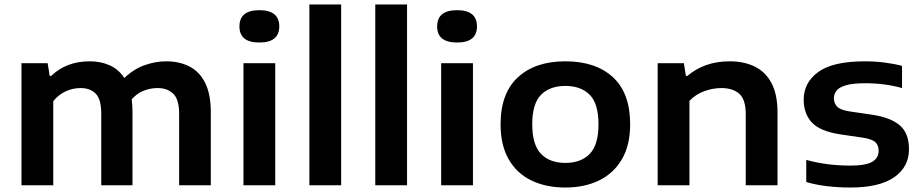

<svg xmlns="http://www.w3.org/2000/svg" viewBox="-20 -828 4118 858"><path d="M76 0V-545.5H193L202 -489H209Q276.5 -554 381 -554Q430.5 -554 470.2 -536.2Q510 -518.5 535.5 -479.5Q579 -520.5 627.5 -537.2Q676 -554 722.5 -554Q781.5 -554 826.5 -531Q871.5 -508 896.8 -457.8Q922 -407.5 922 -326.5V0H780.5V-319Q780.5 -384 754.2 -409.2Q728 -434.5 684.5 -434.5Q652 -434.5 621.8 -422.5Q591.5 -410.5 568.5 -384Q572 -358 572 -328.5V0H432.5V-319Q432.5 -384 408 -409.2Q383.5 -434.5 340 -434.5Q305.5 -434.5 273.5 -419.8Q241.5 -405 218 -376V0Z M1068 0V-545.5H1210V0ZM1139 -638Q1050 -638 1050 -710Q1050 -782.5 1139 -782.5Q1228 -782.5 1228 -710Q1228 -638 1139 -638Z M1362.5 0V-808H1504.5V0Z M1657 0V-808H1799V0Z M1951.5 0V-545.5H2093.5V0ZM2022.5 -638Q1933.5 -638 1933.5 -710Q1933.5 -782.5 2022.5 -782.5Q2111.5 -782.5 2111.5 -710Q2111.5 -638 2022.5 -638Z M2506.5 10Q2419.5 10 2354.2 -21.8Q2289 -53.5 2253 -116.5Q2217 -179.5 2217 -272.5Q2217 -411.5 2294.5 -482.8Q2372 -554 2506.5 -554Q2641.5 -554 2718.8 -483.2Q2796 -412.5 2796 -272.5Q2796 -180.5 2759.8 -117.5Q2723.5 -54.5 2658.2 -22.2Q2593 10 2506.5 10ZM2506.5 -100Q2576 -100 2615.2 -140.2Q2654.5 -180.5 2654.5 -272.5Q2654.5 -365 2615.2 -404.5Q2576 -444 2506.5 -444Q2437 -444 2397.8 -404.5Q2358.5 -365 2358.5 -273Q2358.5 -180.5 2397.8 -140.2Q2437 -100 2506.5 -100Z M2919 0V-545.5H3036L3045 -489H3052Q3128.5 -554 3241 -554Q3304 -554 3352.2 -530.8Q3400.5 -507.5 3427.5 -457Q3454.5 -406.5 3454.5 -325V0H3312.5V-318.5Q3312.5 -383 3283.8 -408.8Q3255 -434.5 3203.5 -434.5Q3166.5 -434.5 3128 -420.8Q3089.5 -407 3061 -377.5V0Z M3780 10Q3726.5 10 3676.2 4Q3626 -2 3583 -14.5V-113.5Q3629.5 -100.5 3679.2 -94.2Q3729 -88 3779 -88Q3850 -88 3878.2 -105.2Q3906.5 -122.5 3906.5 -154Q3906.5 -178.5 3892.2 -192.2Q3878 -206 3837.5 -212.5L3735.5 -227.5Q3645.5 -241 3608.5 -280.2Q3571.5 -319.5 3571.5 -382.5Q3571.5 -459 3636.8 -506.5Q3702 -554 3846 -554Q3889.5 -554 3933 -548.5Q3976.5 -543 4011 -533.5V-434.5Q3934.5 -456 3847.5 -456Q3791 -456 3760.5 -447Q3730 -438 3718.2 -422.8Q3706.5 -407.5 3706.5 -388.5Q3706.5 -367.5 3720.2 -352.2Q3734 -337 3774 -330.5L3876 -315.5Q3958.5 -303.5 4000.2 -268.5Q4042 -233.5 4042 -161Q4042 -82 3976 -36Q3910 10 3780 10Z"/></svg>

Font: Encode Sans Exp SmBold
Style: Regular
Weight: 600
Width: 7
Designer: Multiple Designers
Foundry: Impallari Type
Version: Version 3.002; ttfautohint (v1.8.3) -l 8 -r 50 -G 200 -x 14 